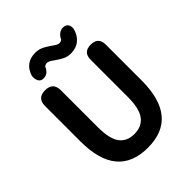

<svg xmlns="http://www.w3.org/2000/svg" viewBox="-264 -1112 1276 1276"><g transform="rotate(-45 373.5 -474.5)"><path d="M518.6 -320.3V-668.9Q518.6 -740.2 589.8 -740.2Q661.1 -740.2 661.1 -668.9V-333Q661.1 13.7 375 13.7Q86.9 13.7 86.9 -333V-666Q86.9 -740.2 161.1 -740.2Q235.4 -740.2 235.4 -666V-320.3Q235.4 -209 271 -161.6Q306.6 -114.3 375 -114.3Q445.3 -114.3 481.9 -162.1Q518.6 -210 518.6 -320.3ZM584 -893.6Q572.3 -846.7 539.1 -818.8Q505.9 -791 456.1 -791Q420.9 -791 390.1 -808.6Q359.4 -826.2 336.4 -843.3Q313.5 -860.4 296.9 -860.4Q286.1 -860.4 273.4 -851.6Q252 -798.8 204.1 -802.7Q181.6 -804.7 172.4 -825.2Q163.1 -845.7 167 -871.1Q196.3 -962.9 292 -962.9Q327.1 -962.9 358.4 -945.3Q389.6 -927.7 412.6 -910.6Q435.5 -893.6 451.2 -893.6Q463.9 -893.6 475.6 -903.3Q484.4 -924.8 502.4 -938.5Q520.5 -952.1 543 -951.2Q565.4 -950.2 576.7 -934.1Q587.9 -918 584 -893.6Z"/></g></svg>

Font: GenSenMaruGothic TW TTF Bold
Style: Regular
Weight: 700
Version: Version 1.301